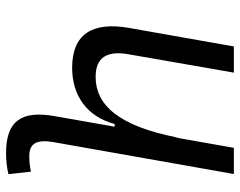

<svg xmlns="http://www.w3.org/2000/svg" viewBox="-98 -684 783 626"><g transform="rotate(-90 293.0 -371.5)"><path d="M368.7 0H454.1L514.2 -340.3C536.1 -463.4 492.7 -527.3 384.3 -527.3C292 -527.3 224.6 -477.1 201.2 -388.7H192.4L226.6 -583C246.6 -693.4 210.4 -742.7 106.9 -742.7C83.5 -742.7 60.1 -740.7 37.6 -734.9L45.9 -661.6C62.5 -665.5 79.6 -667 96.2 -667C138.7 -667 151.4 -642.6 142.1 -587.9L38.1 0H123.5L158.2 -196.8L156.2 -179.2C194.8 -381.8 266.6 -450.7 355 -450.7C417.5 -450.7 440.9 -414.6 428.7 -344.2Z"/></g></svg>

Font: Cascadia Code PL SemiLight
Style: Italic
Weight: 350
Italic angle: -10°
Monospace: yes
Designer: Aaron Bell
Foundry: Saja Typeworks
Version: Version 2404.023